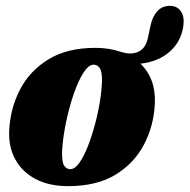

<svg xmlns="http://www.w3.org/2000/svg" viewBox="-20 -626 648 656"><path d="M305.5 -462.5Q354 -462.5 393.5 -448.5Q395.5 -448.5 397.5 -447.5Q430.5 -438 454 -449.8Q477.5 -461.5 485 -495L494 -537Q500.5 -569 517.8 -588Q535 -607 563.5 -606Q590 -604.5 601.5 -581.5Q613 -558.5 602.5 -518.5Q591 -474 553.5 -444.2Q516 -414.5 460 -408.5Q513.5 -356 509 -271Q505.5 -196.5 472.2 -132.5Q439 -68.5 374.8 -29.2Q310.5 10 212.5 10Q148 10 101.8 -14.2Q55.5 -38.5 32 -81.8Q8.5 -125 11.5 -181.5Q15.5 -257.5 49 -321.2Q82.5 -385 146.5 -423.8Q210.5 -462.5 305.5 -462.5ZM220.5 -48Q235.5 -48 250.8 -69.2Q266 -90.5 279.8 -125.2Q293.5 -160 304.5 -201Q315.5 -242 321.8 -281.8Q328 -321.5 328.5 -352Q328.5 -383 320.5 -394Q312.5 -405 300 -405Q284.5 -405 269.2 -383.5Q254 -362 240.2 -327.2Q226.5 -292.5 215.8 -251.5Q205 -210.5 198.8 -170.8Q192.5 -131 192 -100.5Q192 -69.5 200 -58.8Q208 -48 220.5 -48Z"/></svg>

Font: Fraunces 144pt S050 Black
Style: Italic
Weight: 900
Italic angle: -16°
Version: Version 1.000; ttfautohint (v1.8.3)